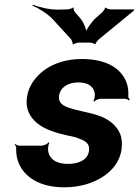

<svg xmlns="http://www.w3.org/2000/svg" viewBox="-20 -790 593 820"><path d="M270 -90C225 -90 193 -107 186 -143C184 -152 186 -173 191 -180L187 -182C183 -175 167 -168 158 -168H61C55 -168 49 -172 46 -175L43 -172C46 -169 50 -162 49 -157C49 -139 50 -122 56 -104C79 -34 150 10 254 10C322 10 379 -8 422 -37C458 -61 492 -99 499 -152C503 -178 500 -200 493 -219C476 -257 443 -282 399 -297C365 -309 311 -317 277 -329C252 -337 228 -349 232 -380C237 -418 272 -438 314 -438C355 -438 380 -422 385 -390C386 -382 383 -364 379 -358L382 -356C387 -361 399 -368 408 -368H514C520 -368 527 -364 531 -361L535 -364C531 -367 527 -374 528 -380C529 -400 527 -419 521 -436C497 -502 429 -538 329 -538C263 -538 207 -519 167 -489C133 -463 102 -425 95 -374C92 -351 94 -331 101 -314C124 -256 189 -229 261 -213C282 -209 300 -205 313 -200C340 -190 365 -180 360 -146C355 -106 315 -90 270 -90ZM321 -714 302 -736C298 -739 292 -753 295 -757L291 -758C289 -754 274 -750 268 -750L229 -749C192 -748 145 -760 120 -770L119 -766C143 -756 183 -732 206 -707L284 -622C286 -618 292 -605 290 -602L294 -600C296 -604 311 -608 316 -608H365C370 -608 383 -604 385 -601L388 -602C387 -605 398 -618 401 -621L552 -745L553 -750H452C447 -750 432 -754 432 -758L428 -756C430 -753 419 -739 415 -736L391 -715C373 -699 347 -664 345 -647H349C351 -664 335 -699 321 -714Z"/></svg>

Font: Asimov
Style: EdgeIt
Weight: 500
Designer: Google
Version: Version 2.000980: 2014